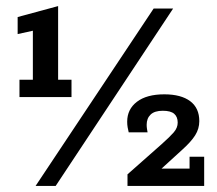

<svg xmlns="http://www.w3.org/2000/svg" viewBox="-20 -611 713 631"><path d="M44 -292V-349H88V-510L38 -499V-555L171 -591V-349H215V-292ZM97 0 485 -583H549L163 0ZM399 0V-38L511 -137Q538 -161 551 -176Q564 -191 564 -208Q564 -227 552.5 -237Q541 -247 515 -247Q488 -247 475 -234.5Q462 -222 462 -201Q462 -194 463 -188Q464 -182 465 -176H403Q401 -184 399.5 -192.5Q398 -201 398 -211Q398 -252 430 -276.5Q462 -301 520 -301Q575 -301 605 -278.5Q635 -256 635 -213Q635 -188 621.5 -166.5Q608 -145 579 -119L477 -26L451 -57H603V-96H651V0Z"/></svg>

Font: Rokkitt SemiBold
Style: Regular
Weight: 600
Designer: Vernon Adams
Foundry: Vernon Adams
Version: Version 3.103